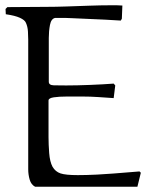

<svg xmlns="http://www.w3.org/2000/svg" viewBox="-20 -708 558 728"><path d="M417 -384 411 -336Q382 -338 352 -340Q322 -342 293 -342Q264 -342 234 -342Q204 -342 184 -339Q164 -336 164 -327V-188Q164 -160 166.5 -127.5Q169 -95 179 -76Q190 -57 209.5 -50.5Q229 -44 275 -44Q293 -44 309 -44.5Q325 -45 348 -46Q371 -47 409.5 -50Q448 -53 509 -58L514 -53L501 0H113Q98 -8 92.5 -27Q87 -46 87 -66V-558Q87 -569 86 -588Q85 -607 78 -622Q74 -632 55.5 -640.5Q37 -649 2 -654L1 -674L8 -681L156 -682Q191 -682 234 -683.5Q277 -685 320 -686.5Q363 -688 398 -688Q412 -688 423 -688Q434 -688 444 -687L442 -637L438 -630Q412 -632 377.5 -633.5Q343 -635 310 -636.5Q277 -638 254.5 -639Q232 -640 229 -640H189Q174 -637 169.5 -613.5Q165 -590 165 -564V-398Q165 -385 184 -384.5Q203 -384 231 -384Q271 -384 321 -386Q371 -388 411 -391Z"/></svg>

Font: Aref Ruqaa Ink
Style: Regular
Weight: 400
Designer: Abdullah Aref
Version: Version 1.005